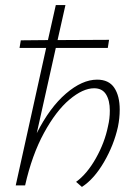

<svg xmlns="http://www.w3.org/2000/svg" viewBox="-20 -731 531 757"><path d="M452 -299Q452 -265 445 -231Q429 -159 390 -92Q351 -25 303 6L280 -14Q323 -45 358 -107Q393 -169 406 -234Q413 -263 413 -295Q413 -335 398 -359Q383 -383 351 -383Q307 -383 254 -338.5Q201 -294 153.5 -207Q106 -120 79 0H42L162 -542H57L62 -572L169 -573L200 -711H238L207 -573L410 -574L405 -542H200L125 -206Q176 -307 240 -362Q304 -417 363 -417Q409 -417 430.5 -385Q452 -353 452 -299Z"/></svg>

Font: Ysabeau Light
Style: Italic
Weight: 300
Italic angle: -12°
Designer: Christian Thalmann (Catharsis Fonts)
Version: Version 0.003